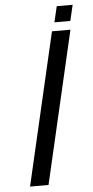

<svg xmlns="http://www.w3.org/2000/svg" viewBox="-57 -847 425 880"><g transform="rotate(-5 156.0 -406.5)"><path d="M44.9 0ZM238.8 -813H312L294.9 -740.2H221.7ZM292 -700.2 129.9 0H44.9L207 -700.2Z"/></g></svg>

Font: Pfennig
Style: Italic
Weight: 500
Italic angle: -13°
Version: Version 20120410 ; ttfautohint (v0.8)